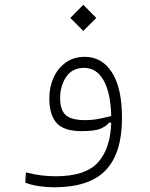

<svg xmlns="http://www.w3.org/2000/svg" viewBox="-20 -563 626 800"><path d="M205.6 217.3Q175.8 217.3 144.3 212.9Q112.8 208.5 85.4 198.2L87.9 155.3Q122.6 164.1 151.9 167.7Q181.2 171.4 212.4 171.4Q336.4 171.4 388.4 113.5Q440.4 55.7 443.4 -52.2L434.1 -51.8Q422.9 -37.1 398.9 -26.9Q375 -16.6 319.3 -16.6Q247.1 -16.6 216.3 -50Q185.5 -83.5 185.5 -154.3Q185.5 -199.7 202.9 -238.8Q220.2 -277.8 253.4 -302Q286.6 -326.2 333.5 -326.2Q404.8 -326.2 446.5 -261.2Q488.3 -196.3 488.3 -70.8Q488.3 74.7 420.7 146Q353 217.3 205.6 217.3ZM443.4 -79.6Q441.4 -174.3 412.1 -227.3Q382.8 -280.3 330.1 -280.3Q281.2 -280.3 255.9 -242.7Q230.5 -205.1 230.5 -154.3Q230.5 -105.5 253.4 -84Q276.4 -62.5 335.4 -62.5Q364.7 -62.5 391.8 -67.9Q418.9 -73.2 443.4 -79.6ZM327.1 -434.1 272.9 -488.3 327.1 -543 381.3 -488.3Z"/></svg>

Font: Cascadia Mono ExtraLight
Style: Regular
Weight: 200
Monospace: yes
Designer: Aaron Bell
Foundry: Saja Typeworks
Version: Version 2404.023; ttfautohint (v1.8.4)